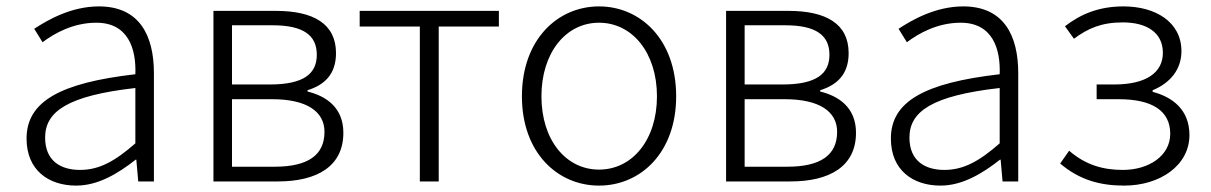

<svg xmlns="http://www.w3.org/2000/svg" viewBox="-20 -567 3783 600"><path d="M218 13C286 13 348 -24 404 -68H406L412 0H461V-338C461 -456 416 -547 289 -547C202 -547 128 -504 87 -477L113 -435C150 -463 209 -496 281 -496C381 -496 406 -414 403 -335C168 -308 63 -250 63 -134C63 -35 132 13 218 13ZM230 -36C170 -36 121 -64 121 -137C121 -219 192 -268 403 -292V-119C339 -63 290 -36 230 -36Z M647 0H848C972 0 1053 -48 1053 -152C1053 -232 998 -267 941 -281V-285C992 -301 1030 -333 1030 -401C1030 -493 959 -533 842 -533H647ZM705 -303V-488H832C929 -488 970 -456 970 -396C970 -337 930 -303 823 -303ZM705 -46V-257H830C938 -257 994 -219 994 -155C994 -82 942 -46 838 -46Z M1292 0H1351V-484H1539V-533H1104V-484H1292Z M1852 13C1981 13 2093 -89 2093 -266C2093 -444 1981 -547 1852 -547C1723 -547 1611 -444 1611 -266C1611 -89 1723 13 1852 13ZM1852 -37C1748 -37 1672 -130 1672 -266C1672 -402 1748 -496 1852 -496C1956 -496 2033 -402 2033 -266C2033 -130 1956 -37 1852 -37Z M2249 0H2450C2574 0 2655 -48 2655 -152C2655 -232 2600 -267 2543 -281V-285C2594 -301 2632 -333 2632 -401C2632 -493 2561 -533 2444 -533H2249ZM2307 -303V-488H2434C2531 -488 2572 -456 2572 -396C2572 -337 2532 -303 2425 -303ZM2307 -46V-257H2432C2540 -257 2596 -219 2596 -155C2596 -82 2544 -46 2440 -46Z M2919 13C2987 13 3049 -24 3105 -68H3107L3113 0H3162V-338C3162 -456 3117 -547 2990 -547C2903 -547 2829 -504 2788 -477L2814 -435C2851 -463 2910 -496 2982 -496C3082 -496 3107 -414 3104 -335C2869 -308 2764 -250 2764 -134C2764 -35 2833 13 2919 13ZM2931 -36C2871 -36 2822 -64 2822 -137C2822 -219 2893 -268 3104 -292V-119C3040 -63 2991 -36 2931 -36Z M3493 13C3605 13 3697 -50 3697 -145C3697 -225 3643 -264 3582 -280V-285C3638 -308 3672 -351 3672 -407C3672 -499 3590 -547 3491 -547C3411 -547 3355 -521 3308 -485L3336 -446C3380 -478 3421 -497 3489 -497C3561 -497 3614 -467 3614 -402C3614 -341 3563 -303 3462 -303H3407V-257H3476C3580 -257 3637 -221 3637 -149C3637 -80 3570 -36 3489 -36C3428 -36 3373 -51 3321 -96L3293 -56C3353 -5 3417 13 3493 13Z"/></svg>

Font: Spoqa Han Sans Neo Light
Style: Regular
Weight: 300
Designer: [Spoqa Han Sans Neo] Dong-huui Kim  Younghwa Kang  Yujin Lee  [Noto Sans] Ryoko NISHIZUKA  (kana & ideographs); Paul D. 
Foundry: Spoqa (http://www.spoqa-han-sans.com)
Version: Version 1.000